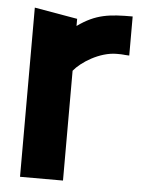

<svg xmlns="http://www.w3.org/2000/svg" viewBox="-46 -604 472 641"><g transform="rotate(5 190.5 -283.5)"><path d="M45 0H189V-368C213 -398 274 -437 331 -437C358 -437 347 -436 373 -435V-566C296 -566 250 -562 189 -518V-542L45 -567Z"/></g></svg>

Font: All Genders v4
Style: Bold
Weight: 700
Designer: Rassam Alawdi
Foundry: Rassam Art
Version: Version 3.100;FEAKit 1.0